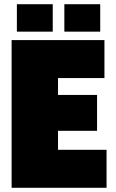

<svg xmlns="http://www.w3.org/2000/svg" viewBox="-20 -890 550 910"><path d="M35 0V-700H475V-520H255V-440H440V-270H255V-180H485V0ZM60 -740V-870H230V-740ZM285 -740V-870H455V-740Z"/></svg>

Font: Tektur SemiCondensed Black
Style: Regular
Weight: 900
Width: 4
Designer: Adam Jagosz
Foundry: Adam Jagosz
Version: Version 1.005;gftools[0.9.30]